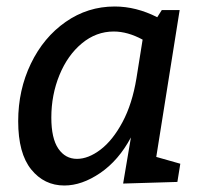

<svg xmlns="http://www.w3.org/2000/svg" viewBox="-20 -561 627 591"><path d="M461 -78 535 -57 526 -1 359 4 383 -138Q345 -67 288.5 -28.5Q232 10 178 10Q116 10 76 -39.5Q36 -89 36 -188Q36 -284 75 -365Q114 -446 182 -493.5Q250 -541 333 -541Q399 -541 464 -508L478 -530H533ZM400 -320 419 -439Q373 -464 330 -464Q276 -464 232 -427.5Q188 -391 163 -330Q138 -269 138 -199Q138 -135 159.5 -103.5Q181 -72 217 -72Q252 -72 289.5 -100.5Q327 -129 357 -185Q387 -241 400 -320Z"/></svg>

Font: Bitter Pro Medium
Style: Italic
Weight: 500
Italic angle: -9°
Designer: Sol Matas, and Bitter project Authors
Foundry: Sol Matas
Version: Version 1.010